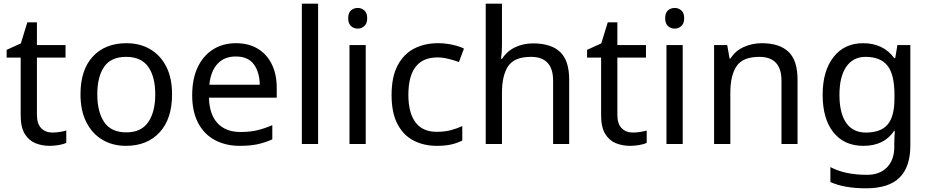

<svg xmlns="http://www.w3.org/2000/svg" viewBox="-20 -780 5036 1040"><path d="M264 -62Q284 -62 305 -65.5Q326 -69 339 -73V-6Q325 1 299 5.5Q273 10 249 10Q207 10 171.5 -4.5Q136 -19 114 -55Q92 -91 92 -156V-468H16V-510L93 -545L128 -659H180V-536H335V-468H180V-158Q180 -109 203.5 -85.5Q227 -62 264 -62Z M912 -269Q912 -136 844.5 -63Q777 10 662 10Q591 10 535.5 -22.5Q480 -55 448 -117.5Q416 -180 416 -269Q416 -402 483 -474Q550 -546 665 -546Q738 -546 793.5 -513.5Q849 -481 880.5 -419.5Q912 -358 912 -269ZM507 -269Q507 -174 544.5 -118.5Q582 -63 664 -63Q745 -63 783 -118.5Q821 -174 821 -269Q821 -364 783 -418Q745 -472 663 -472Q581 -472 544 -418Q507 -364 507 -269Z M1258 -546Q1327 -546 1376.5 -516Q1426 -486 1452.5 -431.5Q1479 -377 1479 -304V-251H1112Q1114 -160 1158.5 -112.5Q1203 -65 1283 -65Q1334 -65 1373.5 -74.5Q1413 -84 1455 -102V-25Q1414 -7 1374 1.5Q1334 10 1279 10Q1203 10 1144.5 -21Q1086 -52 1053.5 -113.5Q1021 -175 1021 -264Q1021 -352 1050.5 -415Q1080 -478 1133.5 -512Q1187 -546 1258 -546ZM1257 -474Q1194 -474 1157.5 -433.5Q1121 -393 1114 -321H1387Q1386 -389 1355 -431.5Q1324 -474 1257 -474Z M1703 0H1615V-760H1703Z M1918 -737Q1938 -737 1953.5 -723.5Q1969 -710 1969 -681Q1969 -653 1953.5 -639Q1938 -625 1918 -625Q1896 -625 1881 -639Q1866 -653 1866 -681Q1866 -710 1881 -723.5Q1896 -737 1918 -737ZM1961 -536V0H1873V-536Z M2346 10Q2275 10 2219.5 -19Q2164 -48 2132.5 -109Q2101 -170 2101 -265Q2101 -364 2134 -426Q2167 -488 2223.5 -517Q2280 -546 2352 -546Q2393 -546 2431 -537.5Q2469 -529 2493 -517L2466 -444Q2442 -453 2410 -461Q2378 -469 2350 -469Q2192 -469 2192 -266Q2192 -169 2230.5 -117.5Q2269 -66 2345 -66Q2389 -66 2422.5 -75Q2456 -84 2484 -97V-19Q2457 -5 2424.5 2.5Q2392 10 2346 10Z M2699 -537Q2699 -497 2694 -462H2700Q2726 -503 2770.5 -524Q2815 -545 2867 -545Q2965 -545 3014 -498.5Q3063 -452 3063 -349V0H2976V-343Q2976 -472 2856 -472Q2766 -472 2732.5 -421.5Q2699 -371 2699 -277V0H2611V-760H2699Z M3408 -62Q3428 -62 3449 -65.5Q3470 -69 3483 -73V-6Q3469 1 3443 5.5Q3417 10 3393 10Q3351 10 3315.5 -4.5Q3280 -19 3258 -55Q3236 -91 3236 -156V-468H3160V-510L3237 -545L3272 -659H3324V-536H3479V-468H3324V-158Q3324 -109 3347.5 -85.5Q3371 -62 3408 -62Z M3635 -737Q3655 -737 3670.5 -723.5Q3686 -710 3686 -681Q3686 -653 3670.5 -639Q3655 -625 3635 -625Q3613 -625 3598 -639Q3583 -653 3583 -681Q3583 -710 3598 -723.5Q3613 -737 3635 -737ZM3678 -536V0H3590V-536Z M4106 -546Q4202 -546 4251 -499.5Q4300 -453 4300 -349V0H4213V-343Q4213 -472 4093 -472Q4004 -472 3970 -422Q3936 -372 3936 -278V0H3848V-536H3919L3932 -463H3937Q3963 -505 4009 -525.5Q4055 -546 4106 -546Z M4656 -546Q4709 -546 4751.5 -526Q4794 -506 4824 -465H4829L4841 -536H4911V9Q4911 124 4852.5 182Q4794 240 4671 240Q4553 240 4478 206V125Q4557 167 4676 167Q4745 167 4784.5 126.5Q4824 86 4824 16V-5Q4824 -17 4825 -39.5Q4826 -62 4827 -71H4823Q4769 10 4657 10Q4553 10 4494.5 -63Q4436 -136 4436 -267Q4436 -395 4494.5 -470.5Q4553 -546 4656 -546ZM4668 -472Q4601 -472 4564 -418.5Q4527 -365 4527 -266Q4527 -167 4563.5 -114.5Q4600 -62 4670 -62Q4751 -62 4788 -105.5Q4825 -149 4825 -246V-267Q4825 -377 4787 -424.5Q4749 -472 4668 -472Z"/></svg>

Font: Noto Sans Batak
Style: Regular
Weight: 400
Designer: Monotype Design Team
Foundry: Monotype Imaging Inc.
Version: Version 2.002; ttfautohint (v1.8.4.7-5d5b)